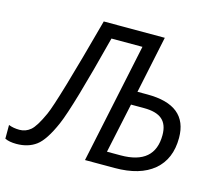

<svg xmlns="http://www.w3.org/2000/svg" viewBox="-135 -845 1126 988"><g transform="rotate(15 428.5 -351.5)"><path d="M563 -70.8Q744.1 -70.8 744.1 -227.1Q744.1 -283.2 713.1 -310.1Q682.1 -336.9 616.2 -336.9H546.9L490.2 -70.8ZM28.8 11.2Q-8.3 11.2 -32.2 0V-73.2Q-6.8 -63 25.9 -63Q58.6 -63 84.2 -84.5Q109.9 -106 143.8 -180.9Q177.7 -255.9 300.8 -713.9H626L562 -409.2H615.2Q830.1 -409.2 830.1 -234.9Q830.1 -122.1 757.3 -61Q684.6 0 549.8 0H392.1L526.9 -639.2H361.8Q261.7 -248.5 219 -150.1Q176.3 -51.8 133.8 -20.3Q91.3 11.2 28.8 11.2Z"/></g></svg>

Font: OpenSans-Italic
Style: Italic
Weight: 400
Italic angle: -12°
Foundry: Ascender Corporation
Version: Version 1.10